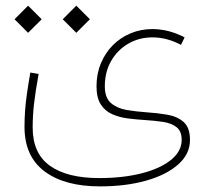

<svg xmlns="http://www.w3.org/2000/svg" viewBox="-20 -437 753 677"><path d="M630.9 -305.2Q602.1 -320.3 573.5 -327.4Q544.9 -334.5 517.6 -334.5Q476.6 -334.5 440.7 -319.6Q404.8 -304.7 377.9 -277.6Q351.1 -250.5 335.7 -213.6Q320.3 -176.8 320.3 -132.8Q320.3 -92.3 335.2 -69.1Q350.1 -45.9 375 -34.7Q399.9 -23.4 430.2 -19.5Q460.4 -15.6 491.2 -13.7Q524.9 -11.7 554.4 -7.3Q584 -2.9 602.3 11.2Q620.6 25.4 620.6 56.2Q620.6 96.7 582.5 127.2Q544.4 157.7 478.8 174.3Q413.1 190.9 330.1 190.9Q216.8 190.9 156 147.5Q95.2 104 95.2 12.7Q95.2 -29.3 99.9 -70.3Q104.5 -111.3 116.2 -176.3L86.9 -181.2Q79.6 -139.2 75 -106.7Q70.3 -74.2 68.4 -46.4Q66.4 -18.6 66.4 10.3Q66.4 114.3 137 167.2Q207.5 220.2 332.5 220.2Q423.3 220.2 495.1 200Q566.9 179.7 608.4 142.8Q649.9 106 649.9 56.6Q649.9 13.2 627.7 -6.6Q605.5 -26.4 570.3 -32.5Q535.2 -38.6 497.1 -41Q460 -43.5 426.3 -49.3Q392.6 -55.2 371.1 -73.7Q349.6 -92.3 349.6 -132.8Q349.6 -183.6 372.1 -222.4Q394.5 -261.2 432.6 -283.2Q470.7 -305.2 517.6 -305.2Q568.4 -305.2 618.2 -278.8ZM31.2 -369.1 79.1 -321.3 127 -369.1 79.1 -417ZM201.2 -369.1 249 -321.3 296.9 -369.1 249 -417Z"/></svg>

Font: Estedad VF
Style: Regular
Weight: 100
Designer: Amin Abedi
Version: Version 7.3